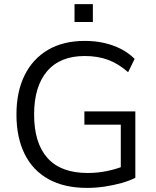

<svg xmlns="http://www.w3.org/2000/svg" viewBox="-20 -915 766 944"><path d="M408.6 8.9Q295.8 8.9 218.2 -34.3Q140.7 -77.5 100.8 -158.5Q60.9 -239.5 60.9 -352.1Q60.9 -464.1 101 -545Q141.1 -626 216.2 -670Q291.4 -713.9 397 -713.9Q447 -713.9 491.7 -703.9Q536.4 -693.9 574.6 -674.3Q612.8 -654.7 641.9 -625.5L610 -560Q561.9 -602.3 511.1 -620.9Q460.2 -639.6 396.4 -639.6Q275.4 -639.6 211.6 -564.8Q147.7 -490 147.7 -352.1Q147.7 -211.6 213.6 -138Q279.5 -64.5 410.9 -64.5Q459.3 -64.5 505.1 -73.8Q550.9 -83.1 592 -99.8L573.9 -52.9V-301.9H394.9V-367.2H645.4V-40.9Q617.6 -26.5 578 -15.3Q538.3 -4.1 494.4 2.4Q450.5 8.9 408.6 8.9ZM346.4 -806.7V-894.6H436.6V-806.7Z"/></svg>

Font: Nunito Sans 12pt ExtraLight
Style: Regular
Weight: 200
Version: Version 3.101;gftools[0.9.27]